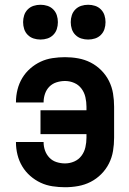

<svg xmlns="http://www.w3.org/2000/svg" viewBox="-20 -778 540 806"><path d="M253 8Q281 8 308.5 3Q336 -2 360.5 -14.5Q385 -27 405 -47Q425 -67 437.5 -92Q450 -117 454.5 -144.5Q459 -172 459 -200V-330Q459 -358 454.5 -385.5Q450 -413 437.5 -438Q425 -463 405 -483Q385 -503 360.5 -515.5Q336 -528 308.5 -533Q281 -538 253 -538Q227 -538 200.5 -534Q174 -530 150.5 -519Q127 -508 107 -490.5Q87 -473 73.5 -450.5Q60 -428 53.5 -402Q47 -376 47 -350Q47 -350 47 -349.5Q47 -349 47 -348H163Q163 -348 163 -348.5Q163 -349 163 -349Q163 -367 169 -384.5Q175 -402 187.5 -414.5Q200 -427 217.5 -432.5Q235 -438 253 -438Q273 -438 291.5 -430Q310 -422 322 -406Q334 -390 338.5 -370Q343 -350 343 -330V-315H150V-215H343V-200Q343 -180 338.5 -160Q334 -140 322 -124Q310 -108 291.5 -100Q273 -92 253 -92Q235 -92 217.5 -97.5Q200 -103 187.5 -116Q175 -129 169 -146Q163 -163 163 -181Q163 -181 163 -181.5Q163 -182 163 -182H47Q47 -182 47 -181.5Q47 -181 47 -180Q47 -154 53.5 -128Q60 -102 73.5 -79.5Q87 -57 107 -39.5Q127 -22 150.5 -11Q174 0 200.5 4Q227 8 253 8ZM350 -612Q365 -612 379 -616.5Q393 -621 403.5 -631.5Q414 -642 418.5 -656Q423 -670 423 -685Q423 -700 418.5 -714Q414 -728 403.5 -738.5Q393 -749 379 -753.5Q365 -758 350 -758Q335 -758 321 -753.5Q307 -749 296.5 -738.5Q286 -728 281.5 -714Q277 -700 277 -685Q277 -670 281.5 -656Q286 -642 296.5 -631.5Q307 -621 321 -616.5Q335 -612 350 -612ZM150 -612Q165 -612 179 -616.5Q193 -621 203.5 -631.5Q214 -642 218.5 -656Q223 -670 223 -685Q223 -700 218.5 -714Q214 -728 203.5 -738.5Q193 -749 179 -753.5Q165 -758 150 -758Q135 -758 121 -753.5Q107 -749 96.5 -738.5Q86 -728 81.5 -714Q77 -700 77 -685Q77 -670 81.5 -656Q86 -642 96.5 -631.5Q107 -621 121 -616.5Q135 -612 150 -612Z"/></svg>

Font: Iosevka SS09
Style: Bold
Weight: 700
Monospace: yes
Designer: Belleve Invis
Foundry: Belleve Invis
Version: Version 5.2.1; ttfautohint (v1.8.3)